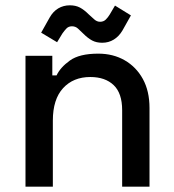

<svg xmlns="http://www.w3.org/2000/svg" viewBox="-20 -703 655 723"><path d="M76 0V-493H177V-419H193Q207 -449 243 -475Q279 -501 350 -501Q406 -501 449.5 -476Q493 -451 518 -405.5Q543 -360 543 -296V0H440V-288Q440 -352 408 -382.5Q376 -413 320 -413Q256 -413 217.5 -371Q179 -329 179 -249V0ZM195 -544 135 -580 167 -637Q180 -660 199.5 -671.5Q219 -683 243 -683Q265 -683 281 -674.5Q297 -666 314 -649Q325 -639 335 -630Q345 -621 357 -621Q370 -621 378.5 -629.5Q387 -638 393 -648L413 -682L473 -645L441 -588Q428 -566 408.5 -554Q389 -542 365 -542Q343 -542 327 -550.5Q311 -559 294 -576Q283 -587 273.5 -595.5Q264 -604 251 -604Q238 -604 230 -595.5Q222 -587 215 -577Z"/></svg>

Font: Space Grotesk Light Medium
Style: Regular
Weight: 500
Version: Version 2.000